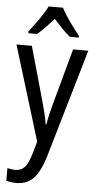

<svg xmlns="http://www.w3.org/2000/svg" viewBox="-65 -870 541 1081"><g transform="rotate(5 206.0 -329.0)"><path d="M3 -603H90L176 -298Q185 -266 193 -233.5Q201 -201 206 -169H210Q214 -196 222 -229.5Q230 -263 240 -299L323 -603H409L229 13Q205 93 168.5 133.5Q132 174 70 174Q54 174 40 172Q26 170 13 166V95Q23 97 35 99Q47 101 58 101Q92 101 112 77.5Q132 54 147 1L167 -68ZM246 -832Q263 -798 293 -756Q323 -714 349 -682V-672H299Q276 -690 253 -714Q230 -738 206 -765Q181 -738 157.5 -713.5Q134 -689 114 -672H64V-682Q91 -717 120 -758Q149 -799 165 -832Z"/></g></svg>

Font: Noto Sans Malayalam UI Condensed
Style: Regular
Weight: 400
Width: 3
Designer: Jelle Bosma - Monotype Design Team
Foundry: Monotype Imaging Inc.
Version: Version 2.104; ttfautohint (v1.8.4.7-5d5b)